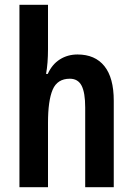

<svg xmlns="http://www.w3.org/2000/svg" viewBox="-20 -780 554 800"><path d="M180 -760V-575Q180 -517 172 -472H179Q197 -512 229.5 -532.5Q262 -553 303 -553Q376 -553 415 -504.5Q454 -456 454 -360V0H335V-332Q335 -394 320 -423Q305 -452 271 -452Q219 -452 199.5 -406.5Q180 -361 180 -268V0H61V-760Z"/></svg>

Font: Noto Sans Disp Cond SemBd
Style: Regular
Weight: 600
Width: 3
Designer: Monotype Design Team
Foundry: Monotype Imaging Inc.
Version: Version 2.000;GOOG;noto-source:20170915:90ef993387c0; ttfaut